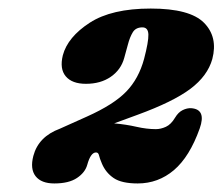

<svg xmlns="http://www.w3.org/2000/svg" viewBox="-20 -740 520 449"><path d="M58 -375.5Q70 -420.5 120 -439L183.5 -467.5Q246 -495.5 275.2 -525.8Q304.5 -556 317 -602.5Q327.5 -642.5 327 -659.2Q326.5 -676 313 -676Q297.5 -676 290.5 -664.5Q283.5 -653 279 -635.5L270.5 -604.5Q263 -577 239.2 -560.5Q215.5 -544 181 -544Q148.5 -544 133.8 -561.5Q119 -579 127 -611Q138.5 -653.5 189.8 -686.8Q241 -720 332.5 -720Q424 -720 457 -686.8Q490 -653.5 476.5 -602Q465.5 -562.5 425.2 -532.2Q385 -502 301.5 -471.5L247 -451.5Q275 -449 299 -443.5Q323 -438 344.5 -438Q356 -438 368 -443.5Q380 -449 389.5 -465Q397 -477.5 407.2 -482.5Q417.5 -487.5 427 -487Q463 -484.5 447 -439.5Q423.5 -373.5 386.8 -342.2Q350 -311 302 -311Q264.5 -311 246 -323.5Q227.5 -336 218.5 -357Q213 -370 211.5 -376.8Q210 -383.5 204.5 -383.5Q192 -383.5 184 -354.5Q179 -336.5 160 -323.8Q141 -311 107 -311Q76.5 -311 63.2 -328Q50 -345 58 -375.5Z"/></svg>

Font: Fraunces 9pt S100 Black
Style: Italic
Weight: 900
Italic angle: -16°
Version: Version 1.000; ttfautohint (v1.8.3)